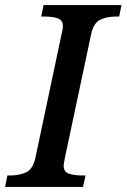

<svg xmlns="http://www.w3.org/2000/svg" viewBox="-42 -734 497 754"><path d="M-22 0 -13 -45H0Q33 -45 60 -57Q87 -69 97 -114L200 -601Q205 -619 205 -631Q205 -655 184.5 -662Q164 -669 133 -669H120L129 -714H435L426 -669H413Q379 -669 352.5 -657Q326 -645 316 -600L213 -115Q212 -107 210 -98Q208 -89 208 -83Q208 -59 228.5 -52Q249 -45 281 -45H294L284 0Z"/></svg>

Font: Noto Serif Medium
Style: Italic
Weight: 500
Italic angle: -12°
Designer: Monotype Design Team
Foundry: Monotype Imaging Inc.
Version: Version 2.014; ttfautohint (v1.8.4.7-5d5b)